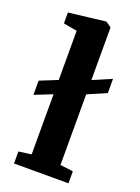

<svg xmlns="http://www.w3.org/2000/svg" viewBox="-154 -887 694 954"><g transform="rotate(20 193.0 -410.0)"><path d="M47 0V-63.5L114 -72.5V-390.5L21 -353.5V-428.5L114 -466V-726L42 -739V-796.5L235.5 -819.5H238L266.5 -799.5V-521L365.5 -563.5V-488L266.5 -445.5V-72L335 -63.5V0Z"/></g></svg>

Font: Merriweather Light 18pt ExtraBold
Style: Regular
Weight: 800
Version: Version 2.100